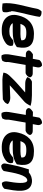

<svg xmlns="http://www.w3.org/2000/svg" viewBox="1189 -1859 703 3121"><g transform="rotate(90 1540.5 -298.5)"><path d="M121 -542C90 -365 9 -149 37 14L43 12L58 14C76 15 135 27 170 6L174 1V6C186 -38 179 -77 170 -103L169 -123L163 -125C150 -166 222 -409 244 -531L254 -591C244 -610 218 -622 185 -622H165C144 -602 126 -573 121 -542Z M231 -243C189 -77 297 34 490 24C570 24 634 -5 686 -44C721 -72 734 -115 723 -147L720 -155C695 -164 665 -171 634 -159L630 -156C580 -117 565 -99 484 -99C419 -99 374 -121 357 -154H492C589 -154 670 -169 735 -214L745 -221L747 -231C779 -410 727 -499 531 -499C356 -499 264 -391 231 -243ZM368 -279C391 -345 420 -375 510 -375C603 -375 640 -357 634 -293C609 -284 575 -279 532 -279C480 -279 423 -281 368 -279Z M813 -443C780 -407 817 -371 852 -368C873 -367 891 -366 911 -366C895 -274 880 -180 864 -90V-89C859 -43 861 -8 874 16L878 26L889 28C912 32 936 29 959 18L969 14L974 4C997 -36 985 -69 989 -92C1005 -180 1019 -271 1035 -363C1078 -362 1122 -363 1164 -363H1170C1203 -375 1228 -399 1238 -433L1236 -440C1228 -465 1202 -479 1173 -479C1135 -479 1100 -480 1061 -480C1066 -504 1070 -530 1075 -556C1080 -586 1070 -613 1050 -626L1045 -630H1038C1003 -630 975 -611 956 -588L954 -580C948 -544 943 -514 936 -480C916 -481 894 -483 869 -482H862C843 -470 829 -460 813 -443Z M1164 -22 1161 -2 1180 2C1206 7 1239 14 1273 14C1378 14 1484 12 1587 7H1596L1604 1C1613 -6 1649 -19 1665 -59L1672 -75L1660 -85C1640 -101 1608 -114 1569 -114C1502 -113 1435 -107 1366 -106C1448 -182 1534 -256 1620 -332C1652 -357 1676 -396 1690 -423L1700 -444L1676 -450C1600 -471 1462 -466 1368 -466H1307C1278 -455 1251 -435 1239 -406L1233 -392L1245 -384C1266 -368 1298 -357 1338 -357C1385 -356 1433 -356 1483 -356C1398 -279 1309 -208 1226 -118C1201 -93 1169 -57 1164 -22Z M1750 -443C1717 -407 1754 -371 1789 -368C1810 -367 1828 -366 1848 -366C1832 -274 1817 -180 1801 -90V-89C1796 -43 1798 -8 1811 16L1815 26L1826 28C1849 32 1873 29 1896 18L1906 14L1911 4C1934 -36 1922 -69 1926 -92C1942 -180 1956 -271 1972 -363C2015 -362 2059 -363 2101 -363H2107C2140 -375 2165 -399 2175 -433L2173 -440C2165 -465 2139 -479 2110 -479C2072 -479 2037 -480 1998 -480C2003 -504 2007 -530 2012 -556C2017 -586 2007 -613 1987 -626L1982 -630H1975C1940 -630 1912 -611 1893 -588L1891 -580C1885 -544 1880 -514 1873 -480C1853 -481 1831 -483 1806 -482H1799C1780 -470 1766 -460 1750 -443Z M2137 -243C2095 -77 2203 34 2396 24C2476 24 2540 -5 2592 -44C2627 -72 2640 -115 2629 -147L2626 -155C2601 -164 2571 -171 2540 -159L2536 -156C2486 -117 2471 -99 2390 -99C2325 -99 2280 -121 2263 -154H2398C2495 -154 2576 -169 2641 -214L2651 -221L2653 -231C2685 -410 2633 -499 2437 -499C2262 -499 2170 -391 2137 -243ZM2274 -279C2297 -345 2326 -375 2416 -375C2509 -375 2546 -357 2540 -293C2515 -284 2481 -279 2438 -279C2386 -279 2329 -281 2274 -279Z M2638 -31C2633 -5 2645 19 2667 30L2671 33H2677C2707 33 2737 19 2755 -3L2760 -9L2761 -16C2789 -172 2824 -389 2913 -391C2977 -383 2952 -193 2930 -70C2924 -37 2931 -5 2947 15L2954 22H2964C2994 22 3023 8 3042 -12L3048 -18L3050 -26C3079 -189 3138 -444 2942 -466C2879 -472 2822 -450 2783 -416H2733L2727 -396C2690 -284 2660 -153 2638 -31Z"/></g></svg>

Font: Snowfall
Style: BlkObl
Weight: 900
Designer: Jasper
Foundry: Cannot Into Space Fonts
Version: Version 0.9